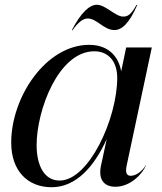

<svg xmlns="http://www.w3.org/2000/svg" viewBox="-20 -775 678 805"><path d="M196.5 10C298.5 10 374.5 -75.5 427.5 -192L403.5 -81C391 -23 415.5 8 464 8C530 8 580 -50.5 592.5 -82.5H591.5C584.5 -69 558 -38 528 -38C509 -38 505 -53.5 511.5 -83L616.5 -576H509L488 -475.5C479 -532 439.5 -587 354 -587C173 -587 27 -369 27 -177C27 -58.5 96 10 196.5 10ZM230 -18C167 -18 134 -78 133.5 -166C133.5 -313 225 -560 375.5 -560C436 -560 471.5 -515.5 471.5 -449C471.5 -277.5 352.5 -18 230 -18ZM281 -648H284C308.5 -683.5 329.5 -697.5 347.5 -697.5C386.5 -697.5 415 -649 459.5 -649C490 -649 521 -675 555.5 -754H552C528 -710 513 -705.5 496 -705.5C464.5 -705.5 422 -755 386.5 -755C356 -755 320.5 -724.5 281 -648Z"/></svg>

Font: Beautique Display Thin
Style: Bold
Weight: 500
Italic angle: -12°
Designer: Nhat-Quang Ngo
Version: Version 1.100;Glyphs 3.2.3 (3260)